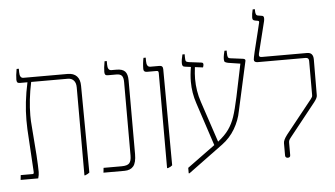

<svg xmlns="http://www.w3.org/2000/svg" viewBox="-58 -973 1956 1120"><g transform="rotate(-5 919.5 -413.0)"><path d="M426 -8Q419 -1 401 6H396V-509Q396 -536 383 -550Q370 -564 349 -564H134Q112 -460 112 -369Q112 -336 115 -306Q132 -104 132 -37Q132 -20 126 0H23L26 -28H97Q103 -28 103 -39L88 -292Q87 -310 87 -344Q87 -448 112 -563V-564H68Q57 -564 53 -569Q49 -574 49 -585Q49 -609 56 -647H69V-627Q69 -592 91 -592H350Q385 -592 403.5 -572.5Q422 -553 422 -516Z M511 -28H617Q650 -28 662 -41Q674 -54 674 -86V-516Q674 -543 664.5 -553.5Q655 -564 634 -564H583Q572 -564 568 -569Q564 -574 564 -585Q564 -609 571 -647H584V-627Q584 -592 606 -592H636Q671 -592 686 -576Q701 -560 701 -523V-92Q701 -42 683.5 -21Q666 0 631 0H508Z M880 -550Q880 -558 877.5 -561Q875 -564 868 -564H812Q792 -564 792 -582Q792 -599 794 -617Q796 -635 799 -647H812V-627Q812 -592 834 -592H888Q908 -592 908 -571L911 -8Q903 0 886 6H880Z M1390 -578 1326 -289Q1316 -235 1287 -186Q1258 -137 1212 -103L1008 47H1003V15L1166 -104L1083 -356Q1062 -418 1062 -484Q1062 -525 1070 -570L1039 -574Q1027 -575 1023 -580Q1019 -585 1019 -596Q1019 -617 1027 -647H1040V-629Q1040 -611 1043.5 -606Q1047 -601 1061 -599L1133 -590Q1144 -589 1144 -579Q1144 -571 1140 -561L1093 -567Q1088 -527 1088 -498Q1088 -427 1110 -362L1190 -122Q1231 -154 1253.5 -186Q1276 -218 1289.5 -258Q1303 -298 1319 -372L1359 -564L1288 -575Q1275 -578 1270 -581.5Q1265 -585 1265 -598Q1265 -610 1268 -625Q1271 -640 1273 -647H1286V-635Q1286 -615 1289.5 -608Q1293 -601 1306 -600L1376 -591Q1392 -589 1390 -578Z M1572 -7V-80Q1572 -98 1595 -128L1750 -322Q1756 -330 1758 -334Q1760 -338 1760 -345V-545Q1760 -564 1741 -564H1461Q1439 -564 1439 -580Q1439 -594 1476 -740L1489 -794V-798Q1489 -803 1483 -804L1466 -807Q1457 -809 1454 -813Q1451 -817 1451 -826Q1451 -845 1458 -873H1471V-862Q1471 -850 1474.5 -842.5Q1478 -835 1490 -834L1508 -831Q1520 -830 1520 -816Q1520 -805 1518 -798L1472 -613Q1471 -610 1471 -604Q1471 -592 1486 -592H1752Q1788 -592 1788 -551L1787 -341Q1787 -333 1782.5 -324Q1778 -315 1768 -302L1616 -111Q1608 -101 1605 -95Q1602 -89 1602 -80V-7Q1602 7 1587 7Q1580 7 1576 3Q1572 -1 1572 -7Z"/></g></svg>

Font: Noto Serif Hebrew NarrowThin
Style: Regular
Weight: 250
Width: 4
Designer: Monotype Design Team
Foundry: Monotype Imaging Inc.
Version: Version 1.000